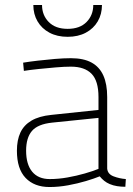

<svg xmlns="http://www.w3.org/2000/svg" viewBox="-20 -743 535 772"><path d="M179 9Q118 9 83 -27.5Q48 -64 48 -137Q48 -180 62 -210Q76 -240 106.5 -258Q137 -276 186 -281L376 -301V-353Q376 -418 348 -446.5Q320 -475 265 -475Q239 -475 204 -472Q169 -469 135 -465.5Q101 -462 76 -458L73 -491Q97 -495 131 -499Q165 -503 200.5 -506Q236 -509 265 -509Q316 -509 348 -491.5Q380 -474 395.5 -439.5Q411 -405 411 -353V-65Q413 -43 436.5 -34Q460 -25 486 -23L484 8Q467 8 451 5.5Q435 3 421 -3Q409 -8 399 -16Q389 -24 381 -34Q359 -25 325.5 -15Q292 -5 254 2Q216 9 179 9ZM180 -23Q215 -23 251.5 -29.5Q288 -36 321 -45.5Q354 -55 376 -64V-269L190 -250Q132 -244 108.5 -216.5Q85 -189 85 -137Q85 -82 109.5 -52.5Q134 -23 180 -23ZM252 -595Q210 -595 179 -611.5Q148 -628 131 -657Q114 -686 114 -723H149Q149 -682 176 -654.5Q203 -627 252 -627Q301 -627 328 -654.5Q355 -682 355 -723H390Q390 -686 373 -657Q356 -628 325 -611.5Q294 -595 252 -595Z"/></svg>

Font: TitilliumWeb ExtraLight
Style: Regular
Weight: 400
Designer: Mohamed Gaber, Accademia di Belle Arti di Urbino and others
Foundry: Kief Type Foundry, Accademia di Belle Arti di Urbino and others
Version: Version 3.000; ttfautohint (v1.8.2)